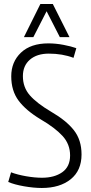

<svg xmlns="http://www.w3.org/2000/svg" viewBox="-20 -926 453 956"><path d="M360 -686 346 -638Q291 -659 223 -659Q164 -659 129 -629Q94 -599 94 -547Q94 -491 128.5 -451.5Q163 -412 234 -370Q310 -326 348 -277.5Q386 -229 386 -157Q386 -77 332 -33.5Q278 10 188 10Q148 10 99.5 1.5Q51 -7 21 -20L35 -68Q67 -56 110 -48.5Q153 -41 189 -41Q251 -41 290 -68.5Q329 -96 329 -152Q329 -208 291.5 -249Q254 -290 182 -332Q109 -376 72.5 -425Q36 -474 36 -546Q36 -618 84.5 -664Q133 -710 221 -710Q258 -710 297 -702.5Q336 -695 360 -686ZM99 -741 181 -906H243L326 -741H278L212 -870L146 -741Z"/></svg>

Font: Georama SemiCondensed Light
Style: Regular
Weight: 300
Width: 4
Designer: Jean-Baptiste Levee
Foundry: Production Type
Version: Version 1.000